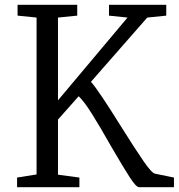

<svg xmlns="http://www.w3.org/2000/svg" viewBox="-20 -778 743 798"><path d="M132 -53V-705L53 -713V-758H301V-713L221 -705V-361L510 -705L433 -713V-758H671V-713L592 -705L358 -438Q388 -405 482 -254Q542 -158 577 -107.5Q612 -57 625 -56L703 -40V0H558Q546 0 520 -40Q494 -80 441 -171Q394 -254 362 -305Q330 -356 307 -378L221 -281V-52L310 -40V0H51V-40Z"/></svg>

Font: Martel
Style: Regular
Weight: 400
Designer: Dan Reynolds
Foundry: Dan Reynolds
Version: Version 1.001; ttfautohint (v1.1) -l 5 -r 5 -G 72 -x 0 -D la